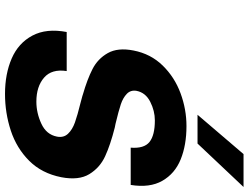

<svg xmlns="http://www.w3.org/2000/svg" viewBox="-130 -822 968 747"><g transform="rotate(90 353.5 -448.0)"><path d="M104 -224H256Q247 -166 281.5 -136Q316 -106 375 -106Q419 -106 461 -125.5Q503 -145 511 -186Q516 -212 500 -229Q484 -246 456 -256Q428 -266 379 -278Q366 -282 353 -285L347 -287Q288 -304 248 -324.5Q208 -345 186 -384Q164 -423 176 -484Q189 -551 234.5 -597.5Q280 -644 342.5 -667Q405 -690 470 -690Q544 -690 599.5 -667.5Q655 -645 683 -596Q711 -547 699 -473H554Q558 -525 532 -546Q506 -567 448 -567Q411 -567 375.5 -549Q340 -531 333 -496Q329 -473 344.5 -458Q360 -443 385.5 -434.5Q411 -426 461 -414L476 -411Q543 -394 587.5 -373.5Q632 -353 657 -312Q682 -271 669 -203Q654 -127 605 -78Q556 -29 487.5 -6.5Q419 16 345 16Q267 16 207 -10Q147 -36 118 -90.5Q89 -145 104 -224ZM579 -912H707L538 -733H426Z"/></g></svg>

Font: Teachers[wght] Italic
Style: Regular
Weight: 400
Designer: Alfredo Marco Pradil & Chank Diesel
Version: Version 1.000;Glyphs 3.1.2 (3151)